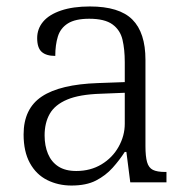

<svg xmlns="http://www.w3.org/2000/svg" viewBox="-20 -564 582 594"><path d="M201 10Q160 10 126 -7Q92 -24 72.5 -59.5Q53 -95 53 -148Q53 -228 109.5 -265.5Q166 -303 283 -307L366 -310V-372Q366 -411 359 -441Q352 -471 328 -488.5Q304 -506 256 -506Q213 -506 190 -491.5Q167 -477 159 -451Q151 -425 151 -391Q123 -391 109 -403.5Q95 -416 95 -446Q95 -475 113.5 -497Q132 -519 169 -531.5Q206 -544 258 -544Q349 -544 389.5 -503.5Q430 -463 430 -379V-112Q430 -80 435 -62.5Q440 -45 453 -38.5Q466 -32 491 -32H495V0H383L371 -94H366Q350 -69 328.5 -45Q307 -21 277 -5.5Q247 10 201 10ZM216 -35Q260 -35 294 -55.5Q328 -76 347 -110Q366 -144 366 -181V-277L292 -274Q226 -272 188 -256Q150 -240 134 -212Q118 -184 118 -145Q118 -113 128.5 -88Q139 -63 160.5 -49Q182 -35 216 -35Z"/></svg>

Font: Noto Serif Kannada Light
Style: Regular
Weight: 300
Version: Version 2.003